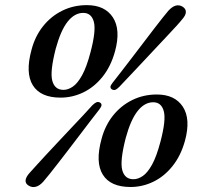

<svg xmlns="http://www.w3.org/2000/svg" viewBox="-20 -734 794 767"><path d="M327 -713.5Q399 -713.5 431 -664.5Q463 -615.5 439.5 -529Q423 -469 389.8 -427.5Q356.5 -386 313 -365Q269.5 -344 222 -344Q142 -344 111.2 -393.2Q80.5 -442.5 106 -535.5Q120 -589 151.8 -629Q183.5 -669 228.5 -691.2Q273.5 -713.5 327 -713.5ZM341.5 -525Q364.5 -612 354.8 -647.2Q345 -682.5 312.5 -682.5Q278 -682.5 250.2 -647.5Q222.5 -612.5 202.5 -539Q179 -447 189 -411Q199 -375 233.5 -375Q252 -375 271 -388Q290 -401 308 -433.5Q326 -466 341.5 -525ZM456.5 -387Q447 -377.5 440.5 -375.2Q434 -373 427 -377Q421 -381 421.2 -387Q421.5 -393 429.5 -403Q445 -422.5 465.2 -448.8Q485.5 -475 508 -504.5Q530.5 -534 553 -563.5Q575.5 -593 595.2 -618.8Q615 -644.5 630 -663.5Q645 -682.5 652.5 -691Q667.5 -707.5 681.8 -711.5Q696 -715.5 710 -707Q723 -698.5 722.5 -685.5Q722 -672.5 707.5 -656.5Q701 -648 684.8 -630.2Q668.5 -612.5 645.8 -588.2Q623 -564 597.5 -536.8Q572 -509.5 546 -481.8Q520 -454 497 -429.8Q474 -405.5 456.5 -387ZM349.5 -314Q359.5 -323.5 366.2 -325.8Q373 -328 380 -324Q386 -320 385.5 -313.8Q385 -307.5 377 -297Q362.5 -278.5 342.5 -252.5Q322.5 -226.5 300.2 -197Q278 -167.5 255.2 -138Q232.5 -108.5 212.2 -82.2Q192 -56 176.5 -36.8Q161 -17.5 153 -8.5Q138.5 8 123.2 12Q108 16 94.5 7.5Q81 -0.5 82.2 -13.8Q83.5 -27 98 -43Q106 -52 122.8 -70.5Q139.5 -89 162.2 -113.5Q185 -138 210.8 -165.5Q236.5 -193 262.2 -220.2Q288 -247.5 310.8 -271.8Q333.5 -296 349.5 -314ZM606.5 -356.5Q678.5 -356.5 710.5 -307.5Q742.5 -258.5 719 -172Q702.5 -112 669.2 -70.5Q636 -29 592.5 -8Q549 13 501.5 13Q421.5 13 390.8 -36.2Q360 -85.5 385.5 -178.5Q399.5 -232 431.2 -272Q463 -312 508 -334.2Q553 -356.5 606.5 -356.5ZM621 -168Q644 -255 634.2 -290.2Q624.5 -325.5 592 -325.5Q557.5 -325.5 529.8 -290.5Q502 -255.5 482 -182Q458.5 -90 468.5 -54Q478.5 -18 513 -18Q531.5 -18 550.5 -31Q569.5 -44 587.5 -76.5Q605.5 -109 621 -168Z"/></svg>

Font: Fraunces Medium
Style: Italic
Weight: 500
Italic angle: -16°
Version: Version 1.000;[b76b70a41]